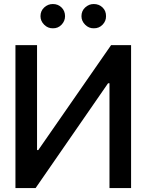

<svg xmlns="http://www.w3.org/2000/svg" viewBox="-20 -957 746 977"><path d="M58.6 -727.5H168.5V-193.4H174.8L545.4 -727.5H647V0H537.1V-533.2H529.8L161.1 0H58.6ZM249 -813Q223.6 -812.5 204.8 -831.3Q186 -850.1 186 -874.5Q186 -901.4 204.8 -918.9Q223.6 -936.5 249 -936.5Q275.4 -936.5 293.2 -918.9Q311 -901.4 311 -874.5Q311 -850.1 293.2 -831.3Q275.4 -812.5 249 -813ZM457 -813Q432.1 -812.5 413.3 -831.3Q394.5 -850.1 394.5 -874.5Q394.5 -901.4 413.3 -918.9Q432.1 -936.5 457 -936.5Q483.9 -936.5 502 -918.9Q520 -901.4 519.5 -874.5Q520 -850.1 502 -831.3Q483.9 -812.5 457 -813Z"/></svg>

Font: Inter Tight Medium
Style: Regular
Weight: 500
Designer: Rasmus Andersson
Foundry: rsms
Version: Version 3.004; ttfautohint (v1.8.4.7-5d5b)